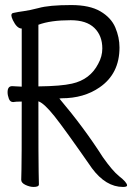

<svg xmlns="http://www.w3.org/2000/svg" viewBox="-20 -729 540 760"><path d="M113 11Q98 11 81 3Q64 -5 64 -17Q64 -29 65 -59Q66 -78 66 -327Q42 -327 32 -325Q20 -325 15 -338.5Q10 -352 10 -364Q10 -388 28 -388Q41 -387 66 -386V-616Q47 -616 31 -649Q25 -662 25 -668Q25 -677 34 -678Q52 -682 74.5 -685Q97 -688 132 -697Q174 -709 262 -709Q335 -709 377.5 -684Q420 -659 436.5 -620Q453 -581 453 -541Q453 -437 374 -383Q312 -340 224 -340L215 -339Q313 -223 387 -107Q425 -53 451 -32Q483 -7 483 5Q483 11 467 11Q399 11 344 -63Q237 -217 196 -268.5Q155 -320 132 -328Q132 -81 133 -48.5Q134 -16 134 1Q134 11 113 11ZM132 -387Q222 -388 265 -398Q337 -414 369 -477Q385 -506 385 -537Q385 -588 353.5 -618.5Q322 -649 260 -649Q180 -649 132 -631Z"/></svg>

Font: LXGW WenKai Mono TC
Style: Regular
Weight: 400
Designer: LXGW / Fontworks Inc.
Foundry: LXGW / Fontworks Inc.
Version: Version 1.330